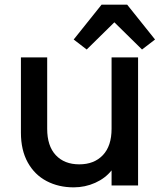

<svg xmlns="http://www.w3.org/2000/svg" viewBox="-20 -798 689 826"><path d="M574 -551V0H460V-65Q433 -31 389.5 -11.5Q346 8 297 8Q232 8 180.5 -19Q129 -46 99.5 -99Q70 -152 70 -227V-551H183V-244Q183 -170 220 -130.5Q257 -91 321 -91Q385 -91 422.5 -130.5Q460 -170 460 -244V-551ZM527 -778 647 -628 591 -585 472 -702 353 -585 297 -628 417 -778Z"/></svg>

Font: IBM-Poppins
Style: Poppins-Medium
Weight: 500
Designer: Mike Abbink, Paul van der Laan, Pieter van Rosmalen, Ben Mitchell, Mark Frömberg
Foundry: Bold Monday
Version: Version 1.1